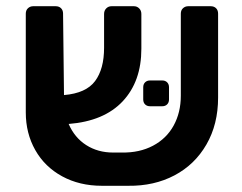

<svg xmlns="http://www.w3.org/2000/svg" viewBox="-20 -591 779 618"><path d="M63 0ZM682 -547V-277Q682 -191 644.5 -126Q607 -61 541.5 -26.5Q476 8 393 7H308Q236 7 180 -23.5Q124 -54 93.5 -108Q63 -162 63 -229V-547Q63 -558 70 -564.5Q77 -571 87 -571H159Q170 -571 176.5 -564.5Q183 -558 183 -547L186 -285Q257 -291 286 -330Q315 -369 315 -437V-546Q315 -557 322 -564Q329 -571 339 -571H411Q421 -571 428 -564Q435 -557 435 -546V-434Q435 -329 375 -265Q315 -201 201 -192Q220 -148 257.5 -124Q295 -100 344 -100H372Q429 -99 472.5 -122Q516 -145 539 -187Q562 -229 562 -283V-547Q562 -558 569 -564.5Q576 -571 586 -571H658Q669 -571 675.5 -564.5Q682 -558 682 -547ZM441 -271V-310Q441 -320 447 -326Q453 -332 463 -332H502Q512 -332 518 -326Q524 -320 524 -310V-271Q524 -261 518 -255Q512 -249 502 -249H463Q453 -249 447 -255Q441 -261 441 -271Z"/></svg>

Font: Hezaedrus Medium
Style: Regular
Weight: 500
Designer: Hubert & Fischer
Foundry: Hubert & Fischer
Version: Version 1.10;September 3, 2019;FontCreator 11.5.0.2425 64-bi